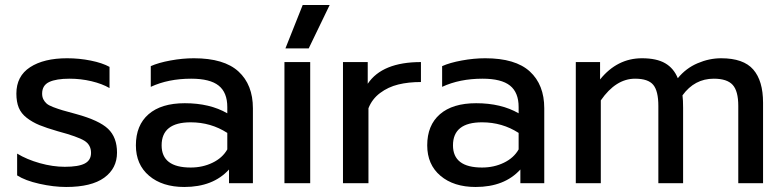

<svg xmlns="http://www.w3.org/2000/svg" viewBox="-20 -726 3104 761"><path d="M242.2 15.1Q192.4 15.1 136 2.4Q79.6 -10.3 47.9 -30.8V-117.2Q86.4 -93.8 137.9 -79.3Q189.5 -64.9 236.8 -64.9Q291 -64.9 315.9 -77.9Q340.8 -90.8 340.8 -120.1Q340.8 -151.9 314.5 -168.2Q288.1 -184.6 208 -206.1Q164.1 -218.8 136.2 -230.2Q108.4 -241.7 86.2 -258.8Q64 -275.9 54.4 -299.1Q44.9 -322.3 44.9 -355Q44.9 -424.3 99.4 -459.7Q153.8 -495.1 246.1 -495.1Q294.4 -495.1 340.1 -485.8Q385.7 -476.6 414.1 -460.9V-377Q384.8 -394 342.5 -404.1Q300.3 -414.1 255.9 -414.1Q202.6 -414.1 174.8 -400.9Q147 -387.7 147 -355Q147 -341.8 151.9 -332.3Q156.7 -322.8 164.6 -315.7Q172.4 -308.6 190.9 -301.5Q209.5 -294.4 228.3 -288.8Q247.1 -283.2 282.2 -273.9Q373 -249 408.4 -215.3Q443.8 -181.6 443.8 -121.1Q443.8 -58.6 393.1 -21.7Q342.3 15.1 242.2 15.1Z M710.4 15.1Q623.5 15.1 571 -29.3Q518.6 -73.7 518.6 -149.9Q518.6 -229.5 568.8 -273.2Q619.1 -316.9 712.4 -316.9Q811.5 -316.9 880.9 -276.9V-301.8Q880.9 -359.4 846.7 -386.7Q812.5 -414.1 737.8 -414.1Q647 -414.1 577.6 -381.8V-463.9Q607.9 -477.5 655.8 -486.3Q703.6 -495.1 748.5 -495.1Q868.2 -495.1 925.3 -442.6Q982.4 -390.1 982.4 -296.9V0H887.7V-54.2Q824.7 15.1 710.4 15.1ZM735.8 -62Q783.2 -62 822.5 -81.1Q861.8 -100.1 880.9 -133.8V-199.2Q815.9 -241.2 735.8 -241.2Q620.6 -241.2 620.6 -149.9Q620.6 -62 735.8 -62Z M1111.3 -534.2 1179.7 -706.1H1286.6L1203.6 -534.2ZM1107.4 0V-480H1209.5V0Z M1339.4 0V-480H1437.5V-394Q1495.1 -480 1648.4 -480V-400.9Q1598.6 -400.9 1558.6 -391.1Q1518.6 -381.3 1486.6 -357.4Q1454.6 -333.5 1440.4 -296.9V0Z M1865.2 15.1Q1778.3 15.1 1725.8 -29.3Q1673.3 -73.7 1673.3 -149.9Q1673.3 -229.5 1723.6 -273.2Q1773.9 -316.9 1867.2 -316.9Q1966.3 -316.9 2035.6 -276.9V-301.8Q2035.6 -359.4 2001.5 -386.7Q1967.3 -414.1 1892.6 -414.1Q1801.8 -414.1 1732.4 -381.8V-463.9Q1762.7 -477.5 1810.5 -486.3Q1858.4 -495.1 1903.3 -495.1Q2022.9 -495.1 2080.1 -442.6Q2137.2 -390.1 2137.2 -296.9V0H2042.5V-54.2Q1979.5 15.1 1865.2 15.1ZM1890.6 -62Q1938 -62 1977.3 -81.1Q2016.6 -100.1 2035.6 -133.8V-199.2Q1970.7 -241.2 1890.6 -241.2Q1775.4 -241.2 1775.4 -149.9Q1775.4 -62 1890.6 -62Z M2262.2 0V-480H2358.4V-411.1Q2426.3 -495.1 2524.4 -495.1Q2582.5 -495.1 2616.5 -475.3Q2650.4 -455.6 2666.5 -416Q2698.7 -455.6 2744.9 -475.3Q2791 -495.1 2838.4 -495.1Q2926.8 -495.1 2965.6 -450.4Q3004.4 -405.8 3004.4 -318.8V0H2906.2V-306.2Q2906.2 -365.2 2884 -389.6Q2861.8 -414.1 2809.1 -414.1Q2732.9 -414.1 2685.1 -348.1Q2687.5 -329.1 2687.5 -298.8V0H2589.4V-306.2Q2589.4 -365.2 2569.3 -389.6Q2549.3 -414.1 2497.1 -414.1Q2420.9 -414.1 2361.3 -328.1V0Z"/></svg>

Font: Prompt
Style: Regular
Weight: 400
Designer: Katatrad Team
Foundry: CadsonDemak
Version: Version 1.000;PS 001.000;hotconv 1.0.88;makeotf.lib2.5.64775